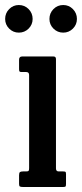

<svg xmlns="http://www.w3.org/2000/svg" viewBox="-54 -745 326 765"><path d="M50.5 -458H33Q25.5 -458 23.8 -460.2Q22 -462.5 22 -469.5V-507Q22 -520 34.5 -520H159Q169 -520 169 -509.5V-74Q169 -62 179.5 -62H196.5Q204 -62 206.5 -60.5Q209 -59 209 -51.5V-12.5Q209 -5 207.5 -2.5Q206 0 198 0H37Q28.5 0 25.2 -2Q22 -4 22 -12V-47Q22 -57 25.8 -59.5Q29.5 -62 38.5 -62H50.5Q58.5 -62 60.2 -64.8Q62 -67.5 62 -75.5V-446Q62 -458 50.5 -458ZM198 -615Q175 -615 159 -631Q143 -647 143 -669.5Q143 -692.5 159 -708.8Q175 -725 198 -725Q220.5 -725 236.5 -708.8Q252.5 -692.5 252.5 -669.5Q252.5 -647 236.5 -631Q220.5 -615 198 -615ZM21 -615Q-1.5 -615 -17.5 -631Q-33.5 -647 -33.5 -669.5Q-33.5 -692.5 -17.5 -708.8Q-1.5 -725 21 -725Q44 -725 60 -708.8Q76 -692.5 76 -669.5Q76 -647 60 -631Q44 -615 21 -615Z"/></svg>

Font: Besley* Condensed Medium
Style: Regular
Weight: 500
Width: 3
Designer: Owen Earl
Foundry: indestructible type*
Version: Version 3.000; ttfautohint (v1.8.3)